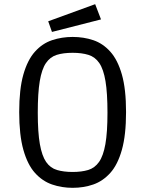

<svg xmlns="http://www.w3.org/2000/svg" viewBox="-20 -886 696 920"><path d="M328 14Q276 14 229.5 -2Q183 -18 147.5 -57.5Q112 -97 92 -168Q72 -239 72 -349Q72 -459 92 -529Q112 -599 147.5 -638.5Q183 -678 229.5 -693.5Q276 -709 328 -709Q381 -709 427 -693.5Q473 -678 508.5 -638.5Q544 -599 564 -529Q584 -459 584 -349Q584 -239 564 -168Q544 -97 508.5 -57.5Q473 -18 427 -2Q381 14 328 14ZM328 -62Q371 -62 402.5 -71.5Q434 -81 454.5 -110Q475 -139 485 -195.5Q495 -252 495 -346Q495 -440 485.5 -497Q476 -554 456 -583.5Q436 -613 404 -623Q372 -633 328 -633Q283 -633 251.5 -623Q220 -613 200 -583.5Q180 -554 170.5 -497Q161 -440 161 -346Q161 -252 171 -195.5Q181 -139 201 -110Q221 -81 253 -71.5Q285 -62 328 -62ZM229 -733 211 -784 436 -866 464 -793Z"/></svg>

Font: Ruda
Style: Regular
Weight: 400
Designer: Mariela Monsalve and Angelina Sanchez
Foundry: Mariela Monsalve and Angelina Sanchez
Version: Version 2.000